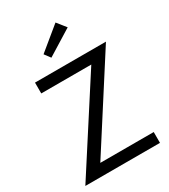

<svg xmlns="http://www.w3.org/2000/svg" viewBox="-216 -1003 974 1105"><g transform="rotate(-30 271.0 -450.0)"><path d="M512 0H16L395 -588H62.5V-660H534L157 -72H512ZM216 -737 186.5 -776.5 337.5 -900.5 384.5 -841.5Z"/></g></svg>

Font: Lucymar Sans
Style: Regular
Weight: 400
Foundry: The League of Moveable Type (original font) / Main changes by Cristiano Sobral with portions from Mirco Monsees
Version: Version 2.001;August 30, 2020;FontCreator 13.0.0.2681 64-bit